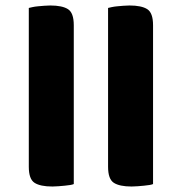

<svg xmlns="http://www.w3.org/2000/svg" viewBox="-20 -670 668 700"><path d="M85 -641Q89 -642 98 -644Q107 -646 118 -647Q129 -648 141 -649Q153 -650 163 -650Q207 -650 228 -636.5Q249 -623 249 -578V1Q245 3 236 4.5Q227 6 216 7Q205 8 193 9Q181 10 171 10Q127 10 106 -3.5Q85 -17 85 -62ZM374 -641Q378 -642 387 -644Q396 -646 407 -647Q418 -648 430 -649Q442 -650 452 -650Q496 -650 517 -636.5Q538 -623 538 -578V1Q534 3 525 4.5Q516 6 505 7Q494 8 482 9Q470 10 460 10Q416 10 395 -3.5Q374 -17 374 -62Z"/></svg>

Font: Baloo
Style: Regular
Weight: 400
Designer: Sarang Kulkarni and Ek Type
Foundry: Ek Type
Version: Version 1.100;PS 1.000;hotconv 1.0.88;makeotf.lib2.5.647800;